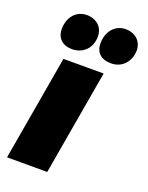

<svg xmlns="http://www.w3.org/2000/svg" viewBox="-142 -821 687 893"><g transform="rotate(20 202.0 -374.5)"><path d="M7 0H206L296 -520H97ZM311 -576C374 -576 404 -628 404 -672C404 -718 371 -749 322 -749C272 -749 234 -708 234 -647C234 -603 262 -576 311 -576ZM118 -576C168 -576 212 -610 212 -672C212 -718 179 -749 130 -749C80 -749 42 -709 42 -648C42 -604 71 -576 118 -576Z"/></g></svg>

Font: Fixel Display Black
Style: Italic
Weight: 900
Italic angle: -10°
Designer: AlfaBravo + MacPaw
Foundry: Kyrylo Tkachov, Marchela Mozhyna, Serhii Makarenko, Maria Weinstein, Zakhar Kryvoshyya
Version: Version 1.210;Glyphs 3.2 (3217)